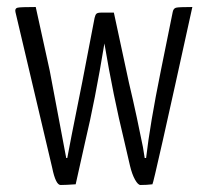

<svg xmlns="http://www.w3.org/2000/svg" viewBox="-20 -520 593 548"><path d="M473 -486Q475 -496 482.5 -498Q490 -500 529 -500Q418 6 415 6Q399 8 381 8Q374 8 365.5 -7Q357 -22 351 -47L335 -116Q303 -247 278 -396Q251 -232 223 -115L196 6Q167 8 153 8Q139 8 129 -41L24 -486Q22 -496 30 -498Q38 -500 82 -500L122 -318L169 -69H172Q176 -93 215 -287L250 -469Q252 -478 255.5 -481Q259 -484 269 -484H283H305L348 -284Q359 -238 370.5 -184.5Q382 -131 388 -100L393 -69H397Q408 -165 439 -318Z"/></svg>

Font: Yanone Kaffeesatz Light
Style: Regular
Weight: 300
Designer: Yanone (Cyrillic: Daniel Pouzeot)
Foundry: Yanone
Version: Version 1.003;PS 001.003;hotconv 1.0.88;makeotf.lib2.5.64775